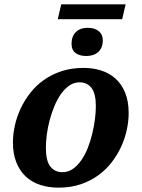

<svg xmlns="http://www.w3.org/2000/svg" viewBox="-20 -861 658 891"><path d="M40 -200.2Q40 -237.8 48.8 -277.8Q57.6 -317.9 75.4 -356.4Q93.3 -395 120.1 -429.4Q147 -463.9 183.3 -489.7Q219.7 -515.6 265.9 -530.8Q312 -545.9 368.2 -545.9Q411.1 -545.9 449.2 -533.9Q487.3 -522 515.6 -496.6Q543.9 -471.2 560.5 -431.4Q577.1 -391.6 577.1 -335.9Q577.1 -299.8 568.8 -260.3Q560.5 -220.7 543.2 -182.4Q525.9 -144 499.3 -109.1Q472.7 -74.2 436.5 -47.9Q400.4 -21.5 354.5 -5.9Q308.6 9.8 252 9.8Q205.1 9.8 166 -3.2Q127 -16.1 99.1 -42.2Q71.3 -68.4 55.7 -107.9Q40 -147.5 40 -200.2ZM270 -62Q296.9 -62 318.6 -77.4Q340.3 -92.8 357.7 -117.9Q375 -143.1 387.7 -175.3Q400.4 -207.5 408.4 -241.7Q416.5 -275.9 420.7 -308.8Q424.8 -341.8 424.8 -368.2Q424.8 -427.2 404.5 -453.1Q384.3 -479 349.1 -479Q323.7 -479 302.2 -464.4Q280.8 -449.7 263.4 -425.3Q246.1 -400.9 232.9 -369.4Q219.7 -337.9 210.7 -304.2Q201.7 -270.5 197.3 -237.1Q192.9 -203.6 192.9 -175.8Q192.9 -114.7 213.4 -88.4Q233.9 -62 270 -62ZM387.2 -731.9Q418.9 -731.9 438 -716.6Q457 -701.2 457 -674.8Q457 -638.7 436 -619.9Q415 -601.1 380.9 -601.1Q349.1 -601.1 330.6 -615Q312 -628.9 312 -658.2Q312 -691.9 331.8 -711.9Q351.6 -731.9 387.2 -731.9ZM264.2 -840.8H563L546.9 -772H248Z"/></svg>

Font: Droid Serif
Style: Bold Italic
Weight: 700
Italic angle: -12°
Designer: Monotype Design team
Foundry: Monotype Imaging Inc.
Version: Version 1.03